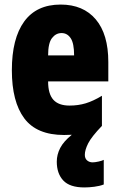

<svg xmlns="http://www.w3.org/2000/svg" viewBox="-20 -582 522 842"><path d="M352 97Q352 113 362 121.5Q372 130 386 130Q396 130 412 126.5Q428 123 435 119V227Q417 234 393.5 237Q370 240 350 240Q286 240 257.5 209.5Q229 179 229 127Q229 96 244 67Q259 38 295 9Q279 10 261 10Q141 10 86.5 -63Q32 -136 32 -274Q32 -413 86 -487.5Q140 -562 246 -562Q345 -562 400 -497Q455 -432 455 -310V-225H191Q191 -170 214 -144.5Q237 -119 285 -119Q323 -119 356 -129Q389 -139 427 -162V-30Q381 18 366.5 47Q352 76 352 97ZM250 -437Q225 -437 208 -415Q191 -393 191 -339H305Q305 -392 290 -414.5Q275 -437 250 -437Z"/></svg>

Font: Noto Sans Kannada ExtraCondensed Black
Style: Regular
Weight: 900
Width: 2
Designer: Jelle Bosma - Monotype Design Team
Foundry: Monotype Imaging Inc.
Version: Version 2.005; ttfautohint (v1.8.4.7-5d5b)